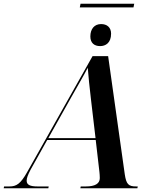

<svg xmlns="http://www.w3.org/2000/svg" viewBox="-79 -1017 823 1037"><path d="M352 -977H642L646 -997H356ZM462 -768C491 -768 521 -785 521 -835C521 -870 498 -887 467 -887C431 -887 409 -861 409 -820C409 -785 430 -768 462 -768ZM-59 0H182L184 -10H124C83 -10 65 -19 65 -41C65 -55 71 -72 87 -102L176 -261H438L458 -88C459 -79 460 -66 460 -55C460 -25 434 -10 385 -10H357L355 0H663L665 -10H656C615 -10 603 -22 595 -75L505 -714H421L68 -88C32 -24 10 -10 -28 -10H-57ZM306 -492C339 -551 374 -610 395 -651C398 -609 405 -542 412 -483L437 -271H182Z"/></svg>

Font: Noto Serif Display SemiBold
Style: Italic
Weight: 600
Italic angle: -12°
Designer: Monotype Design Team
Foundry: Monotype Imaging Inc.
Version: Version 2.009